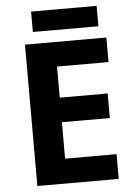

<svg xmlns="http://www.w3.org/2000/svg" viewBox="-59 -921 678 966"><g transform="rotate(-5 280.0 -438.5)"><path d="M501 0H90V-714H501V-590H241V-433H483V-309H241V-125H501ZM466 -877V-774H135V-877Z"/></g></svg>

Font: Noto Sans Ol Chiki
Style: Regular
Weight: 400
Designer: Monotype Design Team, Lewis McGuffie
Foundry: Monotype Imaging Inc.
Version: Version 2.003